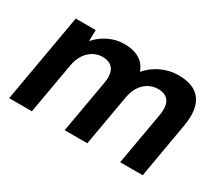

<svg xmlns="http://www.w3.org/2000/svg" viewBox="-99 -763 1133 988"><g transform="rotate(30 467.0 -269.0)"><path d="M23.2 0 115.2 -526H234L232.5 -459.9Q262.9 -495.3 306.5 -516.7Q350.1 -538 398.7 -538Q435.5 -538 463.3 -528.4Q491.1 -518.8 510 -500.2Q529 -481.6 538.1 -453.7Q572.9 -494.3 620.7 -516.1Q668.5 -538 719.3 -538Q784.9 -538 822.7 -513.2Q860.5 -488.3 873 -441.1Q885.4 -393.8 873.4 -327L816.6 0H682.6L737.8 -314.4Q746.9 -367.9 728.3 -396.1Q709.6 -424.4 664.8 -424.4Q635.3 -424.4 609.3 -410.4Q583.3 -396.3 565.5 -369.3Q547.7 -342.3 541 -304.5L487.4 0H353L408.2 -314.4Q417.3 -367.9 398.4 -396.1Q379.4 -424.4 333.3 -424.4Q305.3 -424.4 280 -410.4Q254.6 -396.3 236.5 -369.3Q218.5 -342.3 211.8 -304.5L158.2 0Z"/></g></svg>

Font: DM Sans 9pt
Style: Italic
Weight: 400
Italic angle: -10°
Designer: Colophon Foundry, Jonny Pinhorn
Foundry: Colophon Foundry
Version: Version 4.004